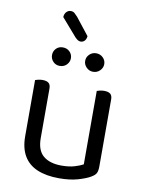

<svg xmlns="http://www.w3.org/2000/svg" viewBox="-93 -903 736 981"><g transform="rotate(10 275.0 -413.0)"><path d="M75 -169V-260H155V-173Q155 -109 189 -81Q223 -53 283 -53Q323 -53 351 -61.5Q379 -70 395 -79V-260H475V-82Q475 -61 469.5 -48.5Q464 -36 443 -24Q421 -11 380 1Q339 13 282 13Q216 13 169.5 -6.5Q123 -26 99 -66.5Q75 -107 75 -169ZM475 -208H395V-460Q400 -462 410.5 -464.5Q421 -467 432 -467Q454 -467 464.5 -458.5Q475 -450 475 -430ZM155 -208H75V-460Q80 -462 90.5 -464.5Q101 -467 113 -467Q134 -467 144.5 -458.5Q155 -450 155 -430ZM236 -601Q236 -582 222 -567.5Q208 -553 186 -553Q165 -553 151.5 -567.5Q138 -582 138 -601Q138 -621 151.5 -635Q165 -649 186 -649Q208 -649 222 -635Q236 -621 236 -601ZM409 -601Q409 -582 394.5 -567.5Q380 -553 359 -553Q339 -553 324.5 -567.5Q310 -582 310 -601Q310 -621 324.5 -635Q339 -649 359 -649Q380 -649 394.5 -635Q409 -621 409 -601ZM241 -710 161 -802Q162 -819 171.5 -829Q181 -839 194 -839Q206 -839 213.5 -832.5Q221 -826 230 -816L300 -727Q298 -710 289.5 -702Q281 -694 270 -694Q262 -694 255.5 -698Q249 -702 241 -710Z"/></g></svg>

Font: Baloo Tammudu 2
Style: Regular
Weight: 400
Designer: Maithili Shingre, Omkar Shende and Ek Type
Foundry: Ek Type
Version: Version 1.700